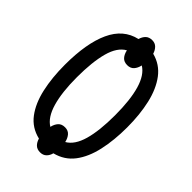

<svg xmlns="http://www.w3.org/2000/svg" viewBox="-243 -852 986 986"><g transform="rotate(45 250.0 -358.5)"><path d="M251 49Q229 49 216 36.5Q203 24 197 3Q133 -12 95 -62.5Q57 -113 40 -189.5Q23 -266 23 -359Q23 -515 65.5 -607.5Q108 -700 197 -720Q203 -741 216 -753.5Q229 -766 251 -766Q272 -766 285 -753Q298 -740 304 -720Q366 -704 404 -653.5Q442 -603 459.5 -527Q477 -451 477 -358Q477 -265 460 -188.5Q443 -112 405 -62Q367 -12 303 4Q298 24 285 36.5Q272 49 251 49ZM251 -584Q227 -584 214 -598.5Q201 -613 196 -637Q151 -612 131.5 -540.5Q112 -469 112 -358Q112 -249 132.5 -178Q153 -107 196 -81Q201 -104 214 -118.5Q227 -133 251 -133Q274 -133 287 -118Q300 -103 305 -80Q349 -105 369 -175.5Q389 -246 389 -358Q389 -469 368.5 -539.5Q348 -610 305 -636Q300 -613 287 -598.5Q274 -584 251 -584Z"/></g></svg>

Font: Noto Sans Mono ExtraCondensed Medium
Style: Regular
Weight: 500
Width: 2
Designer: Monotype Design Team
Foundry: Monotype Imaging Inc.
Version: Version 2.014